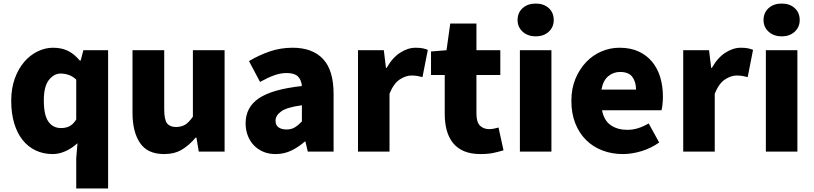

<svg xmlns="http://www.w3.org/2000/svg" viewBox="-20 -851 4569 1078"><path d="M276 14Q223 14 180 -6.5Q137 -27 106.5 -65.5Q76 -104 59.5 -159.5Q43 -215 43 -285Q43 -355 63 -410Q83 -465 116 -503.5Q149 -542 191.5 -562.5Q234 -583 278 -583Q325 -583 360.5 -566Q396 -549 428 -511H433L448 -569H587V207H408V38L415 -47Q413 -45 411.5 -44Q410 -43 408 -41Q381 -17 346 -1.5Q311 14 276 14ZM320 -438Q283 -438 254.5 -402Q226 -366 226 -287Q226 -205 251.5 -168.5Q277 -132 323 -132Q349 -132 369.5 -142Q390 -152 408 -180V-404Q388 -423 365.5 -430.5Q343 -438 320 -438Z M724 -569H902V-238Q902 -179 918 -158.5Q934 -138 968 -138Q998 -138 1019.5 -151Q1041 -164 1063 -196V-569H1241V0H1096L1083 -78H1078Q1043 -36 1001.5 -11Q960 14 901 14Q808 14 766 -48.5Q724 -111 724 -217Z M1527 14Q1488 14 1457 0.5Q1426 -13 1404 -36.5Q1382 -60 1370.5 -91.5Q1359 -123 1359 -159Q1359 -249 1434 -299.5Q1509 -350 1675 -368Q1672 -403 1652.5 -422Q1633 -441 1589 -441Q1555 -441 1519 -428Q1483 -415 1440 -391L1378 -508Q1435 -542 1495.5 -562.5Q1556 -583 1623 -583Q1734 -583 1793.5 -520Q1853 -457 1853 -323V0H1708L1695 -56H1691Q1656 -25 1615.5 -5.5Q1575 14 1527 14ZM1589 -124Q1616 -124 1635.5 -136Q1655 -148 1675 -169V-260Q1592 -249 1559.5 -226Q1527 -203 1527 -173Q1527 -148 1544 -136Q1561 -124 1589 -124Z M1990 -569H2135L2147 -470H2151Q2183 -527 2226.5 -555Q2270 -583 2313 -583Q2339 -583 2354.5 -579.5Q2370 -576 2382 -571L2352 -418Q2337 -422 2323 -424.5Q2309 -427 2290 -427Q2258 -427 2224 -404.5Q2190 -382 2167 -325V0H1990Z M2400 -562 2487 -569 2508 -719H2655V-569H2789V-430H2655V-213Q2655 -165 2675 -145.5Q2695 -126 2727 -126Q2741 -126 2754.5 -129Q2768 -132 2779 -135L2807 -7Q2784 0 2753 7Q2722 14 2678 14Q2624 14 2586 -2Q2548 -18 2524 -47.5Q2500 -77 2488.5 -118.5Q2477 -160 2477 -211V-430H2400Z M2899 -569H3076V0H2899ZM2988 -647Q2943 -647 2914.5 -673Q2886 -699 2886 -738Q2886 -780 2914.5 -805.5Q2943 -831 2988 -831Q3033 -831 3061 -805.5Q3089 -780 3089 -738Q3089 -699 3061 -673Q3033 -647 2988 -647Z M3477 14Q3416 14 3363 -6Q3310 -26 3271 -64.5Q3232 -103 3210 -158.5Q3188 -214 3188 -285Q3188 -354 3211 -409Q3234 -464 3271.5 -503Q3309 -542 3357.5 -562.5Q3406 -583 3458 -583Q3520 -583 3565.5 -562Q3611 -541 3641.5 -504Q3672 -467 3687 -417Q3702 -367 3702 -308Q3702 -285 3699.5 -263.5Q3697 -242 3694 -232H3360Q3372 -173 3410 -147.5Q3448 -122 3502 -122Q3533 -122 3562 -131Q3591 -140 3622 -158L3681 -51Q3636 -19 3582 -2.5Q3528 14 3477 14ZM3551 -348Q3551 -391 3530.5 -419Q3510 -447 3461 -447Q3424 -447 3395 -423Q3366 -399 3357 -348Z M3816 -569H3961L3973 -470H3977Q4009 -527 4052.5 -555Q4096 -583 4139 -583Q4165 -583 4180.5 -579.5Q4196 -576 4208 -571L4178 -418Q4163 -422 4149 -424.5Q4135 -427 4116 -427Q4084 -427 4050 -404.5Q4016 -382 3993 -325V0H3816Z M4280 -569H4457V0H4280ZM4369 -647Q4324 -647 4295.5 -673Q4267 -699 4267 -738Q4267 -780 4295.5 -805.5Q4324 -831 4369 -831Q4414 -831 4442 -805.5Q4470 -780 4470 -738Q4470 -699 4442 -673Q4414 -647 4369 -647Z"/></svg>

Font: Kinto Sans Black
Style: Regular
Weight: 900
Designer: Authors: Ryoko NISHIZUKA  (kana & ideographs); Paul D. Hunt (Latin, Greek & Cyrillic); Wenlong ZHANG  (bopomofo); Sandol
Foundry: Adobe Systems Incorporated, ookami Inc.
Version: Version 0.001